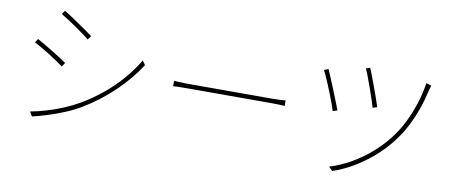

<svg xmlns="http://www.w3.org/2000/svg" viewBox="-67 -1021 3113 1314"><g transform="rotate(10 1490.0 -364.0)"><path d="M293 -745Q313 -734 342 -714.5Q371 -695 402.5 -673.5Q434 -652 460.5 -633.5Q487 -615 500 -605L480 -579Q465 -592 439 -611Q413 -630 382.5 -651Q352 -672 323.5 -690.5Q295 -709 276 -720ZM178 -25Q232 -35 290.5 -52.5Q349 -70 405.5 -94Q462 -118 509 -145Q590 -193 658 -249.5Q726 -306 781 -370Q836 -434 877 -503L897 -474Q836 -377 739 -283Q642 -189 525 -119Q475 -89 417 -65Q359 -41 302 -23Q245 -5 196 6ZM146 -523Q165 -513 195 -495Q225 -477 257 -457.5Q289 -438 316 -421Q343 -404 356 -394L338 -366Q322 -378 295.5 -396Q269 -414 238 -433.5Q207 -453 178 -470Q149 -487 129 -497Z M1112 -403Q1124 -402 1140 -401Q1156 -400 1178 -399.5Q1200 -399 1230 -399Q1236 -399 1266.5 -399Q1297 -399 1343 -399Q1389 -399 1443.5 -399Q1498 -399 1553.5 -399Q1609 -399 1658 -399Q1707 -399 1741.5 -399Q1776 -399 1789 -399Q1829 -399 1851.5 -400.5Q1874 -402 1887 -403V-365Q1874 -366 1849.5 -367Q1825 -368 1790 -368Q1777 -368 1742 -368Q1707 -368 1658.5 -368Q1610 -368 1554.5 -368Q1499 -368 1444.5 -368Q1390 -368 1344 -368Q1298 -368 1267.5 -368Q1237 -368 1230 -368Q1190 -368 1160.5 -367.5Q1131 -367 1112 -365Z M2418 -724Q2426 -707 2439 -672Q2452 -637 2467 -596.5Q2482 -556 2494.5 -520.5Q2507 -485 2512 -467L2482 -457Q2477 -476 2465 -512Q2453 -548 2438.5 -588.5Q2424 -629 2411 -663.5Q2398 -698 2390 -714ZM2851 -676Q2849 -670 2846 -659Q2843 -648 2841 -641Q2825 -571 2802 -506Q2779 -441 2748 -381Q2717 -321 2675 -267Q2625 -201 2560.5 -145Q2496 -89 2425.5 -47.5Q2355 -6 2284 17L2259 -9Q2334 -32 2404.5 -72Q2475 -112 2537.5 -166Q2600 -220 2649 -283Q2691 -337 2724 -402.5Q2757 -468 2780.5 -540.5Q2804 -613 2815 -687ZM2139 -666Q2147 -648 2161.5 -613.5Q2176 -579 2192.5 -538Q2209 -497 2224 -459.5Q2239 -422 2248 -398L2217 -387Q2212 -405 2201.5 -434Q2191 -463 2177.5 -497Q2164 -531 2150.5 -563Q2137 -595 2126 -619.5Q2115 -644 2109 -654Z"/></g></svg>

Font: Noto Sans SC Thin Thin
Style: Regular
Weight: 250
Version: Version 2.004-H2;hotconv 1.0.118;makeotfexe 2.5.65603